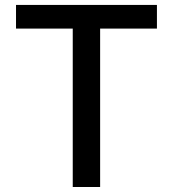

<svg xmlns="http://www.w3.org/2000/svg" viewBox="-20 -747 691 767"><path d="M44 -632.8H270.6V0H380V-632.8H606.9V-727.3H44Z"/></svg>

Font: Margiela Sans Medium
Style: Regular
Weight: 500
Designer: Stefan Endress, Andreas Faust
Version: Version 1.100;FEAKit 1.0